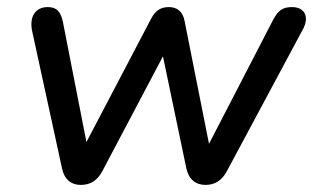

<svg xmlns="http://www.w3.org/2000/svg" viewBox="-20 -515 885 542"><path d="M208 7C236 7 255 -6 269 -32L440 -356L506 -40C513 -8 533 7 560 7C586 7 606 -5 620 -31L836 -434C853 -467 841 -495 804 -495C779 -495 765 -486 751 -459L570 -109L501 -456C496 -483 479 -495 457 -495C433 -495 419 -485 407 -463L224 -114L158 -451C152 -482 140 -495 115 -495C79 -495 62 -467 71 -426L155 -40C162 -7 182 7 208 7Z"/></svg>

Font: SN Pro Medium
Style: Italic
Weight: 400
Italic angle: -9°
Designer: Tobias Whetton
Foundry: Supernotes
Version: Version 1.001;Glyphs 3.2 (3249)